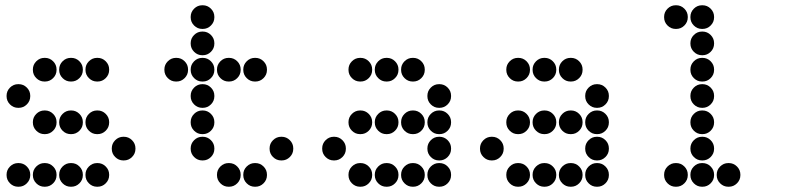

<svg xmlns="http://www.w3.org/2000/svg" viewBox="-20 -715 3040 730"><path d="M149 -495Q131 -495 118 -482Q105 -469 105 -451V-449Q105 -431 118 -418Q131 -405 149 -405H151Q169 -405 182 -418Q195 -431 195 -449V-451Q195 -469 182 -482Q169 -495 151 -495ZM249 -495Q231 -495 218 -482Q205 -469 205 -451V-449Q205 -431 218 -418Q231 -405 249 -405H251Q269 -405 282 -418Q295 -431 295 -449V-451Q295 -469 282 -482Q269 -495 251 -495ZM349 -495Q331 -495 318 -482Q305 -469 305 -451V-449Q305 -431 318 -418Q331 -405 349 -405H351Q369 -405 382 -418Q395 -431 395 -449V-451Q395 -469 382 -482Q369 -495 351 -495ZM49 -395Q31 -395 18 -382Q5 -369 5 -351V-349Q5 -331 18 -318Q31 -305 49 -305H51Q69 -305 82 -318Q95 -331 95 -349V-351Q95 -369 82 -382Q69 -395 51 -395ZM149 -295Q131 -295 118 -282Q105 -269 105 -251V-249Q105 -231 118 -218Q131 -205 149 -205H151Q169 -205 182 -218Q195 -231 195 -249V-251Q195 -269 182 -282Q169 -295 151 -295ZM249 -295Q231 -295 218 -282Q205 -269 205 -251V-249Q205 -231 218 -218Q231 -205 249 -205H251Q269 -205 282 -218Q295 -231 295 -249V-251Q295 -269 282 -282Q269 -295 251 -295ZM349 -295Q331 -295 318 -282Q305 -269 305 -251V-249Q305 -231 318 -218Q331 -205 349 -205H351Q369 -205 382 -218Q395 -231 395 -249V-251Q395 -269 382 -282Q369 -295 351 -295ZM449 -195Q431 -195 418 -182Q405 -169 405 -151V-149Q405 -131 418 -118Q431 -105 449 -105H451Q469 -105 482 -118Q495 -131 495 -149V-151Q495 -169 482 -182Q469 -195 451 -195ZM49 -95Q31 -95 18 -82Q5 -69 5 -51V-49Q5 -31 18 -18Q31 -5 49 -5H51Q69 -5 82 -18Q95 -31 95 -49V-51Q95 -69 82 -82Q69 -95 51 -95ZM149 -95Q131 -95 118 -82Q105 -69 105 -51V-49Q105 -31 118 -18Q131 -5 149 -5H151Q169 -5 182 -18Q195 -31 195 -49V-51Q195 -69 182 -82Q169 -95 151 -95ZM249 -95Q231 -95 218 -82Q205 -69 205 -51V-49Q205 -31 218 -18Q231 -5 249 -5H251Q269 -5 282 -18Q295 -31 295 -49V-51Q295 -69 282 -82Q269 -95 251 -95ZM349 -95Q331 -95 318 -82Q305 -69 305 -51V-49Q305 -31 318 -18Q331 -5 349 -5H351Q369 -5 382 -18Q395 -31 395 -49V-51Q395 -69 382 -82Q369 -95 351 -95Z M749 -695Q731 -695 718 -682Q705 -669 705 -651V-649Q705 -631 718 -618Q731 -605 749 -605H751Q769 -605 782 -618Q795 -631 795 -649V-651Q795 -669 782 -682Q769 -695 751 -695ZM749 -595Q731 -595 718 -582Q705 -569 705 -551V-549Q705 -531 718 -518Q731 -505 749 -505H751Q769 -505 782 -518Q795 -531 795 -549V-551Q795 -569 782 -582Q769 -595 751 -595ZM649 -495Q631 -495 618 -482Q605 -469 605 -451V-449Q605 -431 618 -418Q631 -405 649 -405H651Q669 -405 682 -418Q695 -431 695 -449V-451Q695 -469 682 -482Q669 -495 651 -495ZM749 -495Q731 -495 718 -482Q705 -469 705 -451V-449Q705 -431 718 -418Q731 -405 749 -405H751Q769 -405 782 -418Q795 -431 795 -449V-451Q795 -469 782 -482Q769 -495 751 -495ZM849 -495Q831 -495 818 -482Q805 -469 805 -451V-449Q805 -431 818 -418Q831 -405 849 -405H851Q869 -405 882 -418Q895 -431 895 -449V-451Q895 -469 882 -482Q869 -495 851 -495ZM949 -495Q931 -495 918 -482Q905 -469 905 -451V-449Q905 -431 918 -418Q931 -405 949 -405H951Q969 -405 982 -418Q995 -431 995 -449V-451Q995 -469 982 -482Q969 -495 951 -495ZM749 -395Q731 -395 718 -382Q705 -369 705 -351V-349Q705 -331 718 -318Q731 -305 749 -305H751Q769 -305 782 -318Q795 -331 795 -349V-351Q795 -369 782 -382Q769 -395 751 -395ZM749 -295Q731 -295 718 -282Q705 -269 705 -251V-249Q705 -231 718 -218Q731 -205 749 -205H751Q769 -205 782 -218Q795 -231 795 -249V-251Q795 -269 782 -282Q769 -295 751 -295ZM749 -195Q731 -195 718 -182Q705 -169 705 -151V-149Q705 -131 718 -118Q731 -105 749 -105H751Q769 -105 782 -118Q795 -131 795 -149V-151Q795 -169 782 -182Q769 -195 751 -195ZM1049 -195Q1031 -195 1018 -182Q1005 -169 1005 -151V-149Q1005 -131 1018 -118Q1031 -105 1049 -105H1051Q1069 -105 1082 -118Q1095 -131 1095 -149V-151Q1095 -169 1082 -182Q1069 -195 1051 -195ZM849 -95Q831 -95 818 -82Q805 -69 805 -51V-49Q805 -31 818 -18Q831 -5 849 -5H851Q869 -5 882 -18Q895 -31 895 -49V-51Q895 -69 882 -82Q869 -95 851 -95ZM949 -95Q931 -95 918 -82Q905 -69 905 -51V-49Q905 -31 918 -18Q931 -5 949 -5H951Q969 -5 982 -18Q995 -31 995 -49V-51Q995 -69 982 -82Q969 -95 951 -95Z M1349 -495Q1331 -495 1318 -482Q1305 -469 1305 -451V-449Q1305 -431 1318 -418Q1331 -405 1349 -405H1351Q1369 -405 1382 -418Q1395 -431 1395 -449V-451Q1395 -469 1382 -482Q1369 -495 1351 -495ZM1449 -495Q1431 -495 1418 -482Q1405 -469 1405 -451V-449Q1405 -431 1418 -418Q1431 -405 1449 -405H1451Q1469 -405 1482 -418Q1495 -431 1495 -449V-451Q1495 -469 1482 -482Q1469 -495 1451 -495ZM1549 -495Q1531 -495 1518 -482Q1505 -469 1505 -451V-449Q1505 -431 1518 -418Q1531 -405 1549 -405H1551Q1569 -405 1582 -418Q1595 -431 1595 -449V-451Q1595 -469 1582 -482Q1569 -495 1551 -495ZM1649 -395Q1631 -395 1618 -382Q1605 -369 1605 -351V-349Q1605 -331 1618 -318Q1631 -305 1649 -305H1651Q1669 -305 1682 -318Q1695 -331 1695 -349V-351Q1695 -369 1682 -382Q1669 -395 1651 -395ZM1349 -295Q1331 -295 1318 -282Q1305 -269 1305 -251V-249Q1305 -231 1318 -218Q1331 -205 1349 -205H1351Q1369 -205 1382 -218Q1395 -231 1395 -249V-251Q1395 -269 1382 -282Q1369 -295 1351 -295ZM1449 -295Q1431 -295 1418 -282Q1405 -269 1405 -251V-249Q1405 -231 1418 -218Q1431 -205 1449 -205H1451Q1469 -205 1482 -218Q1495 -231 1495 -249V-251Q1495 -269 1482 -282Q1469 -295 1451 -295ZM1549 -295Q1531 -295 1518 -282Q1505 -269 1505 -251V-249Q1505 -231 1518 -218Q1531 -205 1549 -205H1551Q1569 -205 1582 -218Q1595 -231 1595 -249V-251Q1595 -269 1582 -282Q1569 -295 1551 -295ZM1649 -295Q1631 -295 1618 -282Q1605 -269 1605 -251V-249Q1605 -231 1618 -218Q1631 -205 1649 -205H1651Q1669 -205 1682 -218Q1695 -231 1695 -249V-251Q1695 -269 1682 -282Q1669 -295 1651 -295ZM1249 -195Q1231 -195 1218 -182Q1205 -169 1205 -151V-149Q1205 -131 1218 -118Q1231 -105 1249 -105H1251Q1269 -105 1282 -118Q1295 -131 1295 -149V-151Q1295 -169 1282 -182Q1269 -195 1251 -195ZM1649 -195Q1631 -195 1618 -182Q1605 -169 1605 -151V-149Q1605 -131 1618 -118Q1631 -105 1649 -105H1651Q1669 -105 1682 -118Q1695 -131 1695 -149V-151Q1695 -169 1682 -182Q1669 -195 1651 -195ZM1349 -95Q1331 -95 1318 -82Q1305 -69 1305 -51V-49Q1305 -31 1318 -18Q1331 -5 1349 -5H1351Q1369 -5 1382 -18Q1395 -31 1395 -49V-51Q1395 -69 1382 -82Q1369 -95 1351 -95ZM1449 -95Q1431 -95 1418 -82Q1405 -69 1405 -51V-49Q1405 -31 1418 -18Q1431 -5 1449 -5H1451Q1469 -5 1482 -18Q1495 -31 1495 -49V-51Q1495 -69 1482 -82Q1469 -95 1451 -95ZM1549 -95Q1531 -95 1518 -82Q1505 -69 1505 -51V-49Q1505 -31 1518 -18Q1531 -5 1549 -5H1551Q1569 -5 1582 -18Q1595 -31 1595 -49V-51Q1595 -69 1582 -82Q1569 -95 1551 -95ZM1649 -95Q1631 -95 1618 -82Q1605 -69 1605 -51V-49Q1605 -31 1618 -18Q1631 -5 1649 -5H1651Q1669 -5 1682 -18Q1695 -31 1695 -49V-51Q1695 -69 1682 -82Q1669 -95 1651 -95Z M1949 -495Q1931 -495 1918 -482Q1905 -469 1905 -451V-449Q1905 -431 1918 -418Q1931 -405 1949 -405H1951Q1969 -405 1982 -418Q1995 -431 1995 -449V-451Q1995 -469 1982 -482Q1969 -495 1951 -495ZM2049 -495Q2031 -495 2018 -482Q2005 -469 2005 -451V-449Q2005 -431 2018 -418Q2031 -405 2049 -405H2051Q2069 -405 2082 -418Q2095 -431 2095 -449V-451Q2095 -469 2082 -482Q2069 -495 2051 -495ZM2149 -495Q2131 -495 2118 -482Q2105 -469 2105 -451V-449Q2105 -431 2118 -418Q2131 -405 2149 -405H2151Q2169 -405 2182 -418Q2195 -431 2195 -449V-451Q2195 -469 2182 -482Q2169 -495 2151 -495ZM2249 -395Q2231 -395 2218 -382Q2205 -369 2205 -351V-349Q2205 -331 2218 -318Q2231 -305 2249 -305H2251Q2269 -305 2282 -318Q2295 -331 2295 -349V-351Q2295 -369 2282 -382Q2269 -395 2251 -395ZM1949 -295Q1931 -295 1918 -282Q1905 -269 1905 -251V-249Q1905 -231 1918 -218Q1931 -205 1949 -205H1951Q1969 -205 1982 -218Q1995 -231 1995 -249V-251Q1995 -269 1982 -282Q1969 -295 1951 -295ZM2049 -295Q2031 -295 2018 -282Q2005 -269 2005 -251V-249Q2005 -231 2018 -218Q2031 -205 2049 -205H2051Q2069 -205 2082 -218Q2095 -231 2095 -249V-251Q2095 -269 2082 -282Q2069 -295 2051 -295ZM2149 -295Q2131 -295 2118 -282Q2105 -269 2105 -251V-249Q2105 -231 2118 -218Q2131 -205 2149 -205H2151Q2169 -205 2182 -218Q2195 -231 2195 -249V-251Q2195 -269 2182 -282Q2169 -295 2151 -295ZM2249 -295Q2231 -295 2218 -282Q2205 -269 2205 -251V-249Q2205 -231 2218 -218Q2231 -205 2249 -205H2251Q2269 -205 2282 -218Q2295 -231 2295 -249V-251Q2295 -269 2282 -282Q2269 -295 2251 -295ZM1849 -195Q1831 -195 1818 -182Q1805 -169 1805 -151V-149Q1805 -131 1818 -118Q1831 -105 1849 -105H1851Q1869 -105 1882 -118Q1895 -131 1895 -149V-151Q1895 -169 1882 -182Q1869 -195 1851 -195ZM2249 -195Q2231 -195 2218 -182Q2205 -169 2205 -151V-149Q2205 -131 2218 -118Q2231 -105 2249 -105H2251Q2269 -105 2282 -118Q2295 -131 2295 -149V-151Q2295 -169 2282 -182Q2269 -195 2251 -195ZM1949 -95Q1931 -95 1918 -82Q1905 -69 1905 -51V-49Q1905 -31 1918 -18Q1931 -5 1949 -5H1951Q1969 -5 1982 -18Q1995 -31 1995 -49V-51Q1995 -69 1982 -82Q1969 -95 1951 -95ZM2049 -95Q2031 -95 2018 -82Q2005 -69 2005 -51V-49Q2005 -31 2018 -18Q2031 -5 2049 -5H2051Q2069 -5 2082 -18Q2095 -31 2095 -49V-51Q2095 -69 2082 -82Q2069 -95 2051 -95ZM2149 -95Q2131 -95 2118 -82Q2105 -69 2105 -51V-49Q2105 -31 2118 -18Q2131 -5 2149 -5H2151Q2169 -5 2182 -18Q2195 -31 2195 -49V-51Q2195 -69 2182 -82Q2169 -95 2151 -95ZM2249 -95Q2231 -95 2218 -82Q2205 -69 2205 -51V-49Q2205 -31 2218 -18Q2231 -5 2249 -5H2251Q2269 -5 2282 -18Q2295 -31 2295 -49V-51Q2295 -69 2282 -82Q2269 -95 2251 -95Z M2549 -695Q2531 -695 2518 -682Q2505 -669 2505 -651V-649Q2505 -631 2518 -618Q2531 -605 2549 -605H2551Q2569 -605 2582 -618Q2595 -631 2595 -649V-651Q2595 -669 2582 -682Q2569 -695 2551 -695ZM2649 -695Q2631 -695 2618 -682Q2605 -669 2605 -651V-649Q2605 -631 2618 -618Q2631 -605 2649 -605H2651Q2669 -605 2682 -618Q2695 -631 2695 -649V-651Q2695 -669 2682 -682Q2669 -695 2651 -695ZM2649 -595Q2631 -595 2618 -582Q2605 -569 2605 -551V-549Q2605 -531 2618 -518Q2631 -505 2649 -505H2651Q2669 -505 2682 -518Q2695 -531 2695 -549V-551Q2695 -569 2682 -582Q2669 -595 2651 -595ZM2649 -495Q2631 -495 2618 -482Q2605 -469 2605 -451V-449Q2605 -431 2618 -418Q2631 -405 2649 -405H2651Q2669 -405 2682 -418Q2695 -431 2695 -449V-451Q2695 -469 2682 -482Q2669 -495 2651 -495ZM2649 -395Q2631 -395 2618 -382Q2605 -369 2605 -351V-349Q2605 -331 2618 -318Q2631 -305 2649 -305H2651Q2669 -305 2682 -318Q2695 -331 2695 -349V-351Q2695 -369 2682 -382Q2669 -395 2651 -395ZM2649 -295Q2631 -295 2618 -282Q2605 -269 2605 -251V-249Q2605 -231 2618 -218Q2631 -205 2649 -205H2651Q2669 -205 2682 -218Q2695 -231 2695 -249V-251Q2695 -269 2682 -282Q2669 -295 2651 -295ZM2649 -195Q2631 -195 2618 -182Q2605 -169 2605 -151V-149Q2605 -131 2618 -118Q2631 -105 2649 -105H2651Q2669 -105 2682 -118Q2695 -131 2695 -149V-151Q2695 -169 2682 -182Q2669 -195 2651 -195ZM2549 -95Q2531 -95 2518 -82Q2505 -69 2505 -51V-49Q2505 -31 2518 -18Q2531 -5 2549 -5H2551Q2569 -5 2582 -18Q2595 -31 2595 -49V-51Q2595 -69 2582 -82Q2569 -95 2551 -95ZM2649 -95Q2631 -95 2618 -82Q2605 -69 2605 -51V-49Q2605 -31 2618 -18Q2631 -5 2649 -5H2651Q2669 -5 2682 -18Q2695 -31 2695 -49V-51Q2695 -69 2682 -82Q2669 -95 2651 -95ZM2749 -95Q2731 -95 2718 -82Q2705 -69 2705 -51V-49Q2705 -31 2718 -18Q2731 -5 2749 -5H2751Q2769 -5 2782 -18Q2795 -31 2795 -49V-51Q2795 -69 2782 -82Q2769 -95 2751 -95Z"/></svg>

Font: Doto Black Rounded Black
Style: Regular
Weight: 900
Monospace: yes
Version: Version 1.000